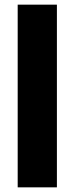

<svg xmlns="http://www.w3.org/2000/svg" viewBox="-20 -805 326 825"><path d="M56 0H224.5V-785H56Z"/></svg>

Font: Anybody UltraCondensed Thin
Style: Bold
Weight: 700
Version: Version 1.111